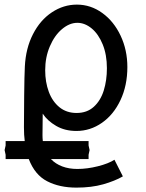

<svg xmlns="http://www.w3.org/2000/svg" viewBox="-30 -576 650 854"><path d="M98 131.5H-5V112.5L-9.5 91.5L-5 71V51.5H80Q76.5 25 76.5 -10Q76.5 -57.5 77.5 -149.5Q78.5 -241.5 80.5 -280Q84.5 -361.5 116.8 -424.2Q149 -487 200.8 -521.2Q252.5 -555.5 312 -555.5Q373.5 -555.5 425 -518.2Q476.5 -481 506.5 -417.2Q536.5 -353.5 536.5 -277.5Q536.5 -196 506 -131Q475.5 -66 423.5 -29.8Q371.5 6.5 310 6.5Q258.5 6.5 219.8 -16Q181 -38.5 160 -70.5Q159 -32.5 159 25Q159 39 160.5 51.5H364V71L368.5 91.5L364 112.5V131.5H196.5Q217 153 246.8 164.2Q276.5 175.5 314 175.5Q358 175.5 405.5 163.5Q453 151.5 479 134.5L516.5 208.5Q481 229 429 243.8Q377 258.5 310 258.5Q234.5 258.5 179.8 230.2Q125 202 98 131.5ZM445.5 -272.5Q445.5 -332.5 426.8 -378.5Q408 -424.5 377.8 -449.5Q347.5 -474.5 314 -474.5Q279 -474.5 245.8 -446.5Q212.5 -418.5 191.8 -370Q171 -321.5 171 -263.5Q171 -211 187 -167.8Q203 -124.5 234.5 -99Q266 -73.5 310.5 -73.5Q357 -73.5 387.2 -101Q417.5 -128.5 431.5 -173.5Q445.5 -218.5 445.5 -272.5Z"/></svg>

Font: JuliaMono
Style: Regular
Weight: 400
Monospace: yes
Designer: cormullion
Foundry: corm
Version: Version 0.055; ttfautohint (v1.8.4)